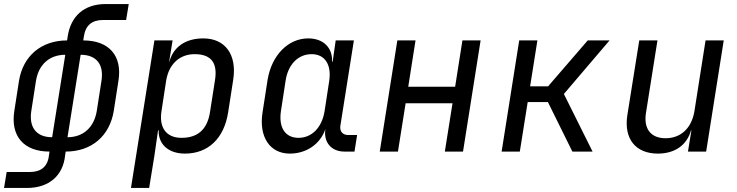

<svg xmlns="http://www.w3.org/2000/svg" viewBox="-29 -750 3649 950"><path d="M213 20C207 74 174 101 119 101H4L-9 180H105C213 180 283 119 293 20L296 0C424 0 514 -77 534 -202L557 -350C577 -474 511 -550 383 -550L386 -570C394 -624 426 -651 480 -651H595L608 -730H494C386 -730 321 -669 306 -570L303 -550C176 -550 85 -474 65 -350L42 -202C22 -77 88 0 216 0ZM229 -71C151 -71 113 -120 126 -202L149 -350C162 -431 216 -479 294 -479ZM305 -71 370 -479C448 -479 486 -431 473 -350L450 -202C437 -120 383 -71 305 -71Z M619 180H709L735 20L753 -105H756C754 -36 805 10 886 10C1001 10 1080 -65 1100 -195L1125 -356C1144 -480 1085 -560 977 -560C889 -560 829 -518 809 -445H808L825 -550H735ZM869 -68C795 -68 757 -117 770 -200L793 -350C806 -433 860 -482 934 -482C1010 -482 1049 -445 1035 -355L1010 -195C996 -105 945 -68 869 -68Z M1405 10C1488 10 1556 -38 1581 -111C1571 -48 1609 0 1675 0H1725L1738 -82H1693C1667 -82 1651 -100 1655 -127L1722 -550H1632L1617 -445H1614C1617 -514 1571 -560 1496 -560C1397 -560 1315 -477 1295 -355L1270 -194C1251 -73 1306 10 1405 10ZM1448 -68C1382 -68 1349 -119 1361 -200L1384 -350C1396 -431 1446 -482 1513 -482C1578 -482 1612 -431 1600 -350L1577 -200C1564 -119 1514 -68 1448 -68Z M1850 0H1940L1978 -239H2210L2172 0H2262L2349 -550H2259L2223 -321H1991L2027 -550H1937Z M2453 0H2543L2582 -245H2682L2803 0H2903L2761 -285L2987 -550H2879L2683 -323H2594L2630 -550H2540Z M3226 10C3310 10 3370 -32 3390 -105H3392L3375 0H3465L3552 -550H3462L3407 -200C3393 -115 3339 -66 3264 -66C3192 -66 3155 -112 3167 -190L3224 -550H3134L3075 -180C3057 -63 3116 10 3226 10Z"/></svg>

Font: JetBrains Mono
Style: Italic
Weight: 400
Italic angle: -9°
Monospace: yes
Designer: Philipp Nurullin, Konstantin Bulenkov
Foundry: JetBrains
Version: Version 2.305